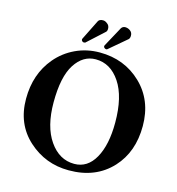

<svg xmlns="http://www.w3.org/2000/svg" viewBox="-121 -938 972 1052"><g transform="rotate(15 365.0 -411.5)"><path d="M490.2 -817.9Q503.4 -808.1 502.9 -790Q502.9 -776.9 496.1 -770L397 -686Q395 -684.1 390.1 -684.1Q386.2 -684.1 381.1 -688Q376 -691.9 376 -696.8Q376 -700.7 377 -702.1L439 -815.9Q446.8 -828.1 461.9 -828.1Q478 -827.6 490.2 -817.9ZM356.9 -824.2Q372.1 -814.5 372.1 -794.9Q372.1 -781.7 365.2 -775.9L271 -689.9Q265.1 -688 263.2 -688Q261.2 -688 254.9 -690.9Q249 -695.8 249 -702.1Q249 -705.1 250 -706.1L307.1 -820.8Q314 -833 334 -833Q345.7 -833 356.9 -824.2ZM351.1 -616.2Q279.3 -616.2 233.6 -545.2Q188 -474.1 188 -329.1Q188 -191.9 243.4 -112.1Q298.8 -32.2 383.8 -32.2Q459 -32.2 501 -107.2Q543 -182.1 543 -308.1Q543 -455.1 489 -535.6Q435.1 -616.2 351.1 -616.2ZM693.8 -329.1Q693.8 -182.1 607.9 -88.9Q516.1 10.3 363.8 9.8Q231 9.8 134 -78.1Q37.1 -166 37.1 -309.1Q37.1 -449.7 118.2 -545.9Q162.6 -598.6 225.8 -628.4Q289.1 -658.2 362.8 -658.2Q502.9 -658.2 598.4 -566.7Q693.8 -475.1 693.8 -329.1Z"/></g></svg>

Font: Linux Libertine
Style: Bold
Weight: 700
Designer: Philipp H. Poll
Foundry: Philipp H. Poll
Version: Version 5.0.3